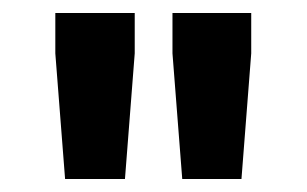

<svg xmlns="http://www.w3.org/2000/svg" viewBox="-20 -708 471 295"><path d="M260 -433 245 -626V-688H366V-626L351 -433ZM80 -433 65 -626V-688H187V-626L172 -433Z"/></svg>

Font: Saira Thin SemiBold
Style: Regular
Weight: 600
Version: Version 1.101